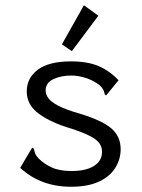

<svg xmlns="http://www.w3.org/2000/svg" viewBox="-20 -702 540 732"><path d="M251 10Q135 10 57 -62L97 -130L103 -139L109 -135Q111 -127 113.5 -118.5Q116 -110 127 -98Q148 -77 177.5 -63.5Q207 -50 253 -50Q308 -50 338.5 -69.5Q369 -89 369 -123Q369 -152 343.5 -171Q318 -190 254 -211Q175 -234 128.5 -268Q82 -302 82 -353Q82 -405 124.5 -436.5Q167 -468 250 -468Q314 -468 356 -450Q398 -432 432 -396L391 -346L384 -338L379 -343Q378 -351 374.5 -358.5Q371 -366 360 -377Q337 -395 308 -404.5Q279 -414 252 -414Q212 -414 183 -400Q154 -386 154 -357Q154 -342 164.5 -327.5Q175 -313 203 -298.5Q231 -284 283 -269Q369 -243 404.5 -212.5Q440 -182 440 -133Q440 -95 419.5 -62Q399 -29 357 -9.5Q315 10 251 10ZM254 -507 216 -533 300 -682 355 -642Z"/></svg>

Font: Inconsolata Nerd Font Mono
Style: Regular
Weight: 400
Monospace: yes
Designer: Raph Levien, Cyreal, Brenton Simpson
Foundry: Raph Levien, Cyreal, Google
Version: Version 3.000; ttfautohint (v1.8.3);Nerd Fonts 3.0.2